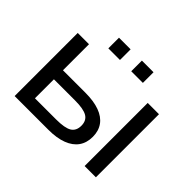

<svg xmlns="http://www.w3.org/2000/svg" viewBox="-180 -1213 1517 1517"><g transform="rotate(45 578.0 -454.5)"><path d="M124 0V-705H250V-414H502Q594 -414 658.5 -390.5Q723 -367 756 -321Q789 -275 789 -209Q789 -142 756 -95.5Q723 -49 658.5 -24.5Q594 0 502 0ZM250 -101H486Q583 -101 623 -125.5Q663 -150 663 -207Q663 -264 622 -288.5Q581 -313 486 -313H250ZM906 0V-705H1032V0ZM637 -790V-909H767V-790ZM381 -790V-909H511V-790Z"/></g></svg>

Font: Nunito Sans 7pt Expanded SemiBold
Style: Regular
Weight: 600
Width: 7
Designer: Vernon Adams
Foundry: Vernon Adams
Version: Version 3.101;gftools[0.9.27]